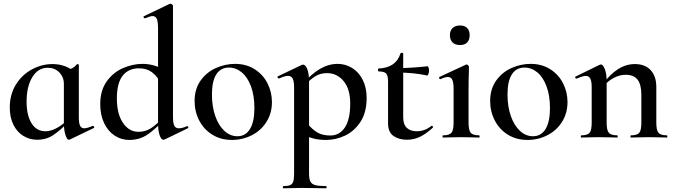

<svg xmlns="http://www.w3.org/2000/svg" viewBox="-20 -745 3651 1040"><path d="M33 -163Q33 -234 66.5 -287.5Q100 -341 153.5 -369.5Q207 -398 265 -398Q301 -398 333 -386Q365 -374 388 -351L326 -290Q326 -328 301 -353Q276 -378 239 -378Q186 -378 155 -327Q124 -276 124 -195Q124 -120 151 -77Q178 -34 226 -34Q279 -34 343 -92L351 -85Q307 -39 269 -13.5Q231 12 181 12Q141 12 107 -8.5Q73 -29 53 -68.5Q33 -108 33 -163ZM326 -81V-360Q355 -368 369 -374.5Q383 -381 397 -397Q398 -398 400 -398Q402 -398 404.5 -396.5Q407 -395 407 -393V-108Q407 -77 414 -63.5Q421 -50 437 -50Q451 -50 482 -63H483Q487 -63 489.5 -58.5Q492 -54 489 -52L358 11Q356 12 353 12Q343 12 334.5 -14Q326 -40 326 -81Z M523 -181Q523 -255 558 -304Q593 -353 646 -376Q699 -399 752 -399Q817 -399 875 -363L856 -287Q832 -332 803.5 -353.5Q775 -375 733 -375Q676 -375 644.5 -335Q613 -295 613 -212Q613 -128 646 -79.5Q679 -31 730 -31Q768 -31 798.5 -51Q829 -71 864 -109L873 -101Q827 -50 782.5 -18.5Q738 13 680 13Q637 13 601 -10.5Q565 -34 544 -78Q523 -122 523 -181ZM948 -50Q968 -50 993 -62H994Q997 -62 999.5 -57Q1002 -52 999 -51L871 11L865 12Q853 12 844.5 -13Q836 -38 836 -82V-592Q836 -627 829.5 -642.5Q823 -658 806 -658Q795 -658 766 -646H764Q760 -646 758 -651Q756 -656 759 -657L899 -724L903 -725Q907 -725 912 -721Q917 -717 917 -714V-114Q917 -79 924 -64.5Q931 -50 948 -50Z M1034 -198Q1034 -263 1066.5 -308.5Q1099 -354 1149.5 -376.5Q1200 -399 1253 -399Q1314 -399 1359.5 -370Q1405 -341 1429 -293.5Q1453 -246 1453 -192Q1453 -132 1423.5 -85Q1394 -38 1344 -12.5Q1294 13 1236 13Q1176 13 1130 -15.5Q1084 -44 1059 -92.5Q1034 -141 1034 -198ZM1358 -160Q1358 -227 1339.5 -277Q1321 -327 1289.5 -353Q1258 -379 1220 -379Q1175 -379 1151.5 -342Q1128 -305 1128 -233Q1128 -168 1146 -116.5Q1164 -65 1195.5 -36Q1227 -7 1266 -7Q1310 -7 1334 -46Q1358 -85 1358 -160Z M1515 263Q1540 263 1552 257.5Q1564 252 1568.5 238Q1573 224 1573 194V-271Q1573 -304 1565.5 -319Q1558 -334 1540 -334Q1523 -334 1492 -320H1490Q1486 -320 1484 -324.5Q1482 -329 1484 -331L1616 -394Q1618 -395 1621 -395Q1635 -395 1644.5 -370.5Q1654 -346 1654 -304V194Q1654 224 1661 238Q1668 252 1687 257.5Q1706 263 1747 263Q1749 263 1749 269Q1749 275 1747 275Q1710 275 1690 274L1613 273L1556 274Q1541 275 1515 275Q1512 275 1512 269Q1512 263 1515 263ZM1615 -18 1642 -79Q1670 -45 1698 -28Q1726 -11 1769 -11Q1819 -11 1848 -54.5Q1877 -98 1877 -184Q1877 -263 1841 -306Q1805 -349 1751 -349Q1715 -349 1686.5 -331Q1658 -313 1625 -277L1616 -287Q1667 -345 1713.5 -372Q1760 -399 1809 -399Q1851 -399 1887 -377Q1923 -355 1944.5 -313Q1966 -271 1966 -215Q1966 -136 1932.5 -85Q1899 -34 1849 -10.5Q1799 13 1747 13Q1709 13 1681 6Q1653 -1 1615 -18Z M2082 -77V-303Q2082 -336 2071.5 -347Q2061 -358 2031 -358Q2030 -358 2028.5 -360.5Q2027 -363 2027 -366Q2027 -369 2028.5 -371.5Q2030 -374 2031 -374Q2125 -378 2149 -455Q2150 -459 2157 -459Q2164 -459 2164 -455V-110Q2164 -71 2183.5 -52.5Q2203 -34 2238 -34Q2280 -34 2317 -63L2319 -64Q2322 -64 2324.5 -59.5Q2327 -55 2324 -53Q2287 -19 2254 -3.5Q2221 12 2184 12Q2141 12 2111.5 -8.5Q2082 -29 2082 -77ZM2135 -352V-376Q2199 -376 2297 -386Q2299 -386 2301.5 -378.5Q2304 -371 2304 -362Q2304 -353 2300.5 -344Q2297 -335 2293 -336Q2221 -352 2135 -352Z M2380 -12Q2414 -12 2425.5 -26Q2437 -40 2437 -81V-263Q2437 -297 2430 -312.5Q2423 -328 2406 -328Q2390 -328 2366 -316H2365Q2361 -316 2359 -321Q2357 -326 2360 -328L2504 -395L2507 -396Q2511 -396 2515.5 -391.5Q2520 -387 2520 -384V-363Q2518 -321 2518 -264V-81Q2518 -40 2529.5 -26Q2541 -12 2575 -12Q2578 -12 2578 -6Q2578 0 2575 0Q2550 0 2535 -1L2477 -2L2419 -1Q2405 0 2380 0Q2377 0 2377 -6Q2377 -12 2380 -12ZM2417 -555Q2417 -579 2431.5 -593Q2446 -607 2472 -607Q2497 -607 2510.5 -593Q2524 -579 2524 -555Q2524 -529 2510.5 -515Q2497 -501 2472 -501Q2446 -501 2431.5 -515Q2417 -529 2417 -555Z M2635 -198Q2635 -263 2667.5 -308.5Q2700 -354 2750.5 -376.5Q2801 -399 2854 -399Q2915 -399 2960.5 -370Q3006 -341 3030 -293.5Q3054 -246 3054 -192Q3054 -132 3024.5 -85Q2995 -38 2945 -12.5Q2895 13 2837 13Q2777 13 2731 -15.5Q2685 -44 2660 -92.5Q2635 -141 2635 -198ZM2959 -160Q2959 -227 2940.5 -277Q2922 -327 2890.5 -353Q2859 -379 2821 -379Q2776 -379 2752.5 -342Q2729 -305 2729 -233Q2729 -168 2747 -116.5Q2765 -65 2796.5 -36Q2828 -7 2867 -7Q2911 -7 2935 -46Q2959 -85 2959 -160Z M3398 -12Q3432 -12 3443 -26Q3454 -40 3454 -81V-231Q3454 -287 3433.5 -313.5Q3413 -340 3369 -340Q3336 -340 3302.5 -322Q3269 -304 3248 -274L3243 -286Q3323 -398 3419 -398Q3474 -398 3504.5 -365Q3535 -332 3535 -274V-81Q3535 -40 3546.5 -26Q3558 -12 3592 -12Q3595 -12 3595 -6Q3595 0 3592 0Q3567 0 3552 -1L3495 -2L3438 -1Q3423 0 3398 0Q3395 0 3395 -6Q3395 -12 3398 -12ZM3129 -12Q3163 -12 3174 -26Q3185 -40 3185 -81V-272Q3185 -304 3177.5 -319Q3170 -334 3153 -334Q3138 -334 3103 -319H3102Q3098 -319 3096 -324Q3094 -329 3097 -330L3228 -394Q3234 -396 3235 -396Q3246 -396 3256 -371Q3266 -346 3266 -306V-81Q3266 -40 3277.5 -26Q3289 -12 3323 -12Q3326 -12 3326 -6Q3326 0 3323 0Q3298 0 3283 -1L3226 -2L3168 -1Q3154 0 3129 0Q3126 0 3126 -6Q3126 -12 3129 -12Z"/></svg>

Font: Cormorant Infant SemiBold
Style: Regular
Weight: 600
Designer: Christian Thalmann (Catharsis Fonts)
Foundry: Catharsis Fonts
Version: Version 4.000